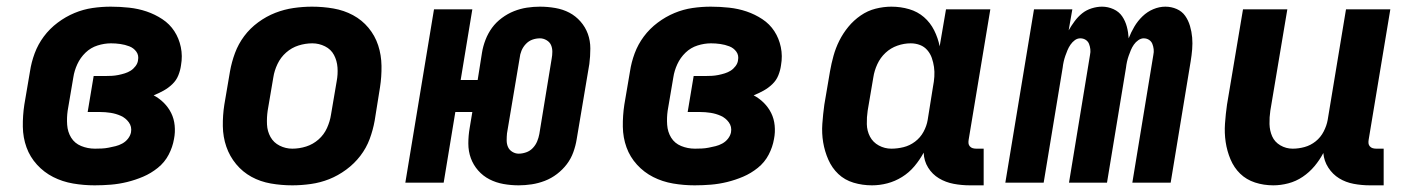

<svg xmlns="http://www.w3.org/2000/svg" viewBox="-20 -548 4240 576"><path d="M264 8Q231 8 199 2.5Q167 -3 139.5 -17Q112 -31 91 -54Q70 -77 59.5 -106Q49 -135 48.5 -168Q48 -201 53 -234L70 -334Q74 -361 84 -388Q94 -415 111.5 -438.5Q129 -462 153 -480Q177 -498 203.5 -509Q230 -520 257.5 -524Q285 -528 312 -528Q340 -528 367.5 -525Q395 -522 420 -513.5Q445 -505 467 -490.5Q489 -476 503 -454.5Q517 -433 522.5 -406.5Q528 -380 523 -352Q521 -337 515 -322Q509 -307 497 -295.5Q485 -284 470.5 -276Q456 -268 441 -262Q458 -253 471.5 -239.5Q485 -226 493.5 -209Q502 -192 504 -171.5Q506 -151 502 -131Q498 -107 486 -84Q474 -61 453.5 -44.5Q433 -28 409.5 -18Q386 -8 361.5 -2Q337 4 312.5 6Q288 8 264 8ZM265 -102Q275 -102 285.5 -102.5Q296 -103 306 -105Q316 -107 326.5 -109.5Q337 -112 347 -117.5Q357 -123 364 -132Q371 -141 373 -151Q376 -168 366.5 -181Q357 -194 342.5 -200.5Q328 -207 312 -209.5Q296 -212 279 -212H243L261 -320H297Q306 -320 315.5 -320.5Q325 -321 335 -323Q345 -325 354.5 -328Q364 -331 372 -336Q380 -341 386.5 -349.5Q393 -358 394 -367Q397 -382 389 -393Q381 -404 368 -409Q355 -414 341 -416Q327 -418 313 -418Q293 -418 272.5 -411.5Q252 -405 236.5 -390Q221 -375 212 -355.5Q203 -336 200 -316L183 -216Q180 -195 181.5 -173.5Q183 -152 193.5 -135Q204 -118 223.5 -110Q243 -102 265 -102Z M857 8Q824 8 792.5 2.5Q761 -3 734.5 -17.5Q708 -32 688.5 -55.5Q669 -79 659 -108Q649 -137 648.5 -169.5Q648 -202 653 -234L670 -334Q675 -362 685 -389Q695 -416 712.5 -439.5Q730 -463 754.5 -481Q779 -499 806 -509.5Q833 -520 861 -524Q889 -528 916 -528Q949 -528 980.5 -522.5Q1012 -517 1039 -502.5Q1066 -488 1085.5 -464.5Q1105 -441 1114.5 -412Q1124 -383 1124.5 -350.5Q1125 -318 1120 -286L1104 -186Q1099 -158 1089 -131Q1079 -104 1061 -80.5Q1043 -57 1018.5 -39Q994 -21 967.5 -10.5Q941 0 912.5 4Q884 8 857 8ZM857 -102Q878 -102 898.5 -108.5Q919 -115 935.5 -129.5Q952 -144 961 -164Q970 -184 973 -204L990 -304Q994 -325 992.5 -345.5Q991 -366 982 -383Q973 -400 955 -409Q937 -418 917 -418Q896 -418 875.5 -411.5Q855 -405 838.5 -390.5Q822 -376 812.5 -356Q803 -336 800 -316L783 -216Q780 -195 781 -174.5Q782 -154 791.5 -137Q801 -120 819 -111Q837 -102 857 -102Z M1536 8Q1513 8 1490.5 4Q1468 0 1448.5 -10Q1429 -20 1414.5 -36.5Q1400 -53 1392.5 -73.5Q1385 -94 1385 -117.5Q1385 -141 1389 -164L1397 -212H1346L1311 0H1196L1282 -520H1397L1362 -308H1413L1426 -390Q1429 -409 1436.5 -428.5Q1444 -448 1456 -464.5Q1468 -481 1485.5 -494Q1503 -507 1522 -514.5Q1541 -522 1560.5 -525Q1580 -528 1600 -528Q1623 -528 1646 -524Q1669 -520 1688 -510Q1707 -500 1721.5 -483.5Q1736 -467 1743.5 -446.5Q1751 -426 1751 -402.5Q1751 -379 1748 -356L1710 -130Q1707 -111 1700 -91.5Q1693 -72 1680.5 -55.5Q1668 -39 1651 -26Q1634 -13 1614.5 -5.5Q1595 2 1575 5Q1555 8 1536 8ZM1536 -87Q1547 -87 1558.5 -91Q1570 -95 1578.5 -104Q1587 -113 1591.5 -124Q1596 -135 1598 -146L1635 -372Q1637 -382 1637 -393Q1637 -404 1633 -413Q1629 -422 1619.5 -427.5Q1610 -433 1600 -433Q1588 -433 1577 -429Q1566 -425 1557.5 -416Q1549 -407 1544.5 -396Q1540 -385 1539 -374L1501 -148Q1500 -138 1500 -127Q1500 -116 1504 -107Q1508 -98 1517 -92.5Q1526 -87 1536 -87Z M2064 8Q2031 8 1999 2.5Q1967 -3 1939.5 -17Q1912 -31 1891 -54Q1870 -77 1859.5 -106Q1849 -135 1848.5 -168Q1848 -201 1853 -234L1870 -334Q1874 -361 1884 -388Q1894 -415 1911.5 -438.5Q1929 -462 1953 -480Q1977 -498 2003.5 -509Q2030 -520 2057.5 -524Q2085 -528 2112 -528Q2140 -528 2167.5 -525Q2195 -522 2220 -513.5Q2245 -505 2267 -490.5Q2289 -476 2303 -454.5Q2317 -433 2322.5 -406.5Q2328 -380 2323 -352Q2321 -337 2315 -322Q2309 -307 2297 -295.5Q2285 -284 2270.5 -276Q2256 -268 2241 -262Q2258 -253 2271.5 -239.5Q2285 -226 2293.5 -209Q2302 -192 2304 -171.5Q2306 -151 2302 -131Q2298 -107 2286 -84Q2274 -61 2253.5 -44.5Q2233 -28 2209.5 -18Q2186 -8 2161.5 -2Q2137 4 2112.5 6Q2088 8 2064 8ZM2065 -102Q2075 -102 2085.5 -102.5Q2096 -103 2106 -105Q2116 -107 2126.5 -109.5Q2137 -112 2147 -117.5Q2157 -123 2164 -132Q2171 -141 2173 -151Q2176 -168 2166.5 -181Q2157 -194 2142.5 -200.5Q2128 -207 2112 -209.5Q2096 -212 2079 -212H2043L2061 -320H2097Q2106 -320 2115.5 -320.5Q2125 -321 2135 -323Q2145 -325 2154.5 -328Q2164 -331 2172 -336Q2180 -341 2186.5 -349.5Q2193 -358 2194 -367Q2197 -382 2189 -393Q2181 -404 2168 -409Q2155 -414 2141 -416Q2127 -418 2113 -418Q2093 -418 2072.5 -411.5Q2052 -405 2036.5 -390Q2021 -375 2012 -355.5Q2003 -336 2000 -316L1983 -216Q1980 -195 1981.5 -173.5Q1983 -152 1993.5 -135Q2004 -118 2023.5 -110Q2043 -102 2065 -102Z M2596 8Q2567 8 2540.5 0Q2514 -8 2495 -26Q2476 -44 2465 -69Q2454 -94 2449.5 -121Q2445 -148 2447 -176.5Q2449 -205 2453 -234L2470 -334Q2474 -357 2480.5 -380.5Q2487 -404 2498 -426Q2509 -448 2525 -467.5Q2541 -487 2562 -501.5Q2583 -516 2607 -522Q2631 -528 2654 -528Q2682 -528 2707.5 -520.5Q2733 -513 2752 -496.5Q2771 -480 2782.5 -457Q2794 -434 2799 -409L2818 -520H2951L2886 -129Q2885 -123 2885.5 -118Q2886 -113 2889.5 -109Q2893 -105 2898 -103.5Q2903 -102 2909 -102H2931V8H2890Q2865 8 2841 3.5Q2817 -1 2797 -13Q2777 -25 2764.5 -45Q2752 -65 2751 -90Q2739 -68 2723 -49Q2707 -30 2686 -17Q2665 -4 2642 2Q2619 8 2596 8ZM2654 -102Q2672 -102 2690.5 -106.5Q2709 -111 2725 -123Q2741 -135 2750.5 -152.5Q2760 -170 2763 -188L2779 -288Q2782 -303 2783 -318Q2784 -333 2782 -347Q2780 -361 2775.5 -374Q2771 -387 2762 -397.5Q2753 -408 2740 -413Q2727 -418 2712 -418Q2692 -418 2672 -411Q2652 -404 2636.5 -389.5Q2621 -375 2612 -355.5Q2603 -336 2600 -316L2583 -216Q2580 -196 2580.5 -175.5Q2581 -155 2590 -138Q2599 -121 2616.5 -111.5Q2634 -102 2654 -102Z M2996 0 3082 -520H3197L3186 -457Q3194 -471 3204 -484.5Q3214 -498 3226.5 -508Q3239 -518 3255 -523Q3271 -528 3286 -528Q3304 -528 3320.5 -520.5Q3337 -513 3346.5 -499Q3356 -485 3360.5 -468Q3365 -451 3366 -433Q3373 -451 3383 -468Q3393 -485 3407.5 -499Q3422 -513 3440 -520.5Q3458 -528 3476 -528Q3494 -528 3510 -521Q3526 -514 3535.5 -500.5Q3545 -487 3550 -470Q3555 -453 3556.5 -435.5Q3558 -418 3556.5 -400Q3555 -382 3552 -364L3492 0H3377L3440 -383Q3442 -392 3441 -400.5Q3440 -409 3437 -416.5Q3434 -424 3427 -428.5Q3420 -433 3411 -433Q3403 -433 3395 -427.5Q3387 -422 3381.5 -414Q3376 -406 3372.5 -397.5Q3369 -389 3366 -380.5Q3363 -372 3361 -363Q3359 -354 3358 -345L3301 0H3187L3250 -383Q3252 -392 3251 -400.5Q3250 -409 3247 -416.5Q3244 -424 3237 -428.5Q3230 -433 3221 -433Q3212 -433 3204.5 -427.5Q3197 -422 3191.5 -414Q3186 -406 3182.5 -397.5Q3179 -389 3176 -380.5Q3173 -372 3171 -363Q3169 -354 3168 -345L3111 0Z M3800 8Q3771 8 3745 -0.5Q3719 -9 3700.5 -27Q3682 -45 3671.5 -70Q3661 -95 3657 -122Q3653 -149 3655 -177.5Q3657 -206 3661 -234L3709 -520H3842L3791 -216Q3788 -196 3788.5 -176Q3789 -156 3796.5 -139Q3804 -122 3821 -112Q3838 -102 3858 -102Q3876 -102 3894 -107Q3912 -112 3927 -124Q3942 -136 3951 -153.5Q3960 -171 3963 -188L4018 -520H4151L4086 -129Q4085 -123 4085.5 -118Q4086 -113 4089.5 -109Q4093 -105 4098 -103.5Q4103 -102 4109 -102H4131V8H4090Q4065 8 4041 3.5Q4017 -1 3997.5 -13Q3978 -25 3965 -45Q3952 -65 3950 -89Q3939 -68 3923.5 -49.5Q3908 -31 3888 -17.5Q3868 -4 3845 2Q3822 8 3800 8Z"/></svg>

Font: Iosevka Extrabold Extended
Style: Italic
Weight: 800
Width: 7
Italic angle: -9°
Monospace: yes
Designer: Belleve Invis
Foundry: Belleve Invis
Version: Version 32.5.0; ttfautohint (v1.8.4)